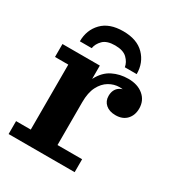

<svg xmlns="http://www.w3.org/2000/svg" viewBox="-171 -827 870 939"><g transform="rotate(30 264.0 -358.0)"><path d="M17 0V-73H100V-440H25V-513H236V-334L251 -338V-73H390V0ZM211 -315Q213 -394 237.5 -440.5Q262 -487 302 -507Q342 -527 390 -527Q443 -527 475.5 -499.5Q508 -472 508 -427Q508 -389 485.5 -365Q463 -341 423 -341Q388 -341 367.5 -359Q347 -377 347 -406Q347 -441 370 -458.5Q393 -476 442 -473L437 -426Q434 -448 417.5 -459Q401 -470 373 -470Q342 -470 314 -453.5Q286 -437 268.5 -403Q251 -369 251 -315ZM92 -567Q92 -631 133 -673.5Q174 -716 252 -716Q330 -716 371.5 -673.5Q413 -631 413 -567H346Q342 -593 320 -614.5Q298 -636 252 -636Q206 -636 184.5 -614.5Q163 -593 159 -567Z"/></g></svg>

Font: Montagu Slab 144pt SemiBold
Style: Regular
Weight: 600
Version: Version 1.000